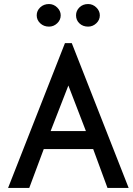

<svg xmlns="http://www.w3.org/2000/svg" viewBox="-20 -932 658 952"><path d="M223 -800Q246 -800 263.5 -816.5Q281 -833 281 -856Q281 -878 263.5 -895Q246 -912 223 -912Q197 -912 179.5 -895.5Q162 -879 162 -856Q162 -833 179.5 -816.5Q197 -800 223 -800ZM417 -800Q440 -800 457.5 -816.5Q475 -833 475 -856Q475 -878 457.5 -895Q440 -912 417 -912Q391 -912 374 -895.5Q357 -879 357 -856Q357 -832 374 -816Q391 -800 417 -800ZM197 -193H442L513 0H618L336 -718H302L20 0H125ZM319 -508 406 -282H231Z"/></svg>

Font: Simpel Medium
Style: Regular
Weight: 500
Designer: Janko Jovanovic
Version: Version 1.048;PS 001.048;hotconv 1.0.88;makeotf.lib2.5.64775